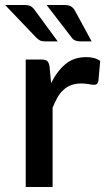

<svg xmlns="http://www.w3.org/2000/svg" viewBox="-38 -748 426 768"><path d="M160.2 -481.9 166.5 -415.5Q190.4 -463.9 224.6 -492.2Q257.8 -519.5 306.2 -519.5Q323.7 -519.5 336.9 -516.1Q350.6 -512.7 362.8 -504.4L355.5 -423.3Q353 -415 349.6 -412.1Q345.7 -408.7 337.9 -408.7Q330.1 -408.7 316.4 -411.6Q300.8 -414.1 287.1 -414.1Q264.6 -414.1 247.6 -407.7Q229 -400.9 216.3 -388.7Q201.7 -376 191.9 -357.9Q179.2 -335.4 172.4 -316.9V0H64.9V-509.8H127.4Q144.5 -509.8 150.9 -503.9Q158.2 -496.6 160.2 -481.9ZM148.4 -728H219.2Q237.3 -728 246.6 -722.2Q255.9 -716.3 262.7 -703.6L328.6 -582.5H284.2Q271 -582.5 263.7 -585.9Q254.4 -589.4 248 -598.6ZM-17.6 -728H60.1Q69.3 -728 75.7 -726.6Q81.5 -725.1 86.9 -722.2Q92.8 -717.8 96.2 -713.9Q101.6 -707 104 -703.6L192.9 -582.5H142.1Q129.4 -582.5 122.6 -585.9Q114.3 -589.8 106 -598.6Z"/></svg>

Font: Lato-SemiBold
Style: Regular
Weight: 500
Designer: Lukasz Dziedzic with Adam Twardoch and Botio Nikoltchev
Foundry: tyPoland Lukasz Dziedzic
Version: ""